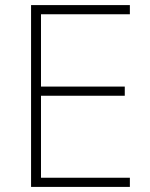

<svg xmlns="http://www.w3.org/2000/svg" viewBox="-20 -734 591 754"><path d="M490 0H102V-714H490V-678H141V-394H470V-358H141V-36H490Z"/></svg>

Font: Noto Sans Bengali UI ExtraLight
Style: Regular
Weight: 200
Designer: Jelle Bosma - Monotype Design Team
Foundry: Monotype Imaging Inc.
Version: Version 2.003; ttfautohint (v1.8.4.7-5d5b)